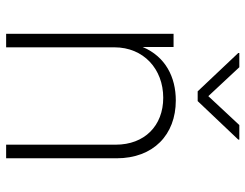

<svg xmlns="http://www.w3.org/2000/svg" viewBox="-107 -693 800 626"><g transform="rotate(90 293.0 -380.0)"><path d="M134.3 -353C134.3 -448.2 205.1 -512.2 298.8 -512.2C390.1 -512.2 451.7 -451.2 451.7 -357.4V0H496.1V-359.9C496.1 -480.5 418.9 -553.2 307.6 -553.2C231.4 -553.2 164.6 -519.5 133.3 -445.3V-545.9H90.3V0H134.3ZM199.2 -760.3H152.8V-756.8L277.8 -624.5H309.6L435.1 -756.8V-760.3H387.7L293.5 -659.2Z"/></g></svg>

Font: Raveo ExtraLight
Style: Regular
Weight: 200
Designer: Jakub Foglar, Rasmus Andersson (Inter)
Foundry: Jakubfoglar.com
Version: Version 1.100;Glyphs 3.2.3 (3260)